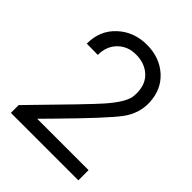

<svg xmlns="http://www.w3.org/2000/svg" viewBox="-211 -886 1012 1012"><g transform="rotate(45 295.0 -380.5)"><path d="M41 -58.1Q310.1 -332 356.9 -386.2Q425.8 -465.3 435.1 -513.2Q437 -526.4 437 -542Q437 -608.9 396.5 -646Q356 -683.1 294.9 -684.1Q231.9 -686 190.4 -646Q148.9 -606 148.9 -540L65.9 -541Q64.9 -638.2 132.1 -700.2Q199.2 -762.2 297.9 -761.2Q390.6 -760.3 452.9 -704.1Q515.1 -647.9 519 -555.2Q522 -475.1 470.5 -406.5Q418.9 -337.9 221.2 -137.2Q182.1 -97.2 161.1 -76.2H543.9V0H41Z"/></g></svg>

Font: Oakes Grotesk
Style: Italic
Weight: 400
Designer: Samuel Oakes
Foundry: Samuel Oakes
Version: Version 1.0 | wf-rip DC20170320